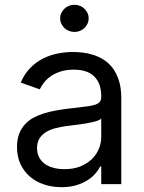

<svg xmlns="http://www.w3.org/2000/svg" viewBox="-20 -770 604 803"><path d="M237.2 12.8Q198.5 12.8 164.4 1.6Q130.3 -9.6 105.3 -31.1Q80.3 -52.6 65.7 -83.8Q51.1 -115.1 51.1 -154.8Q51.1 -186.1 59.8 -209.2Q68.5 -232.2 83.6 -249.1Q98.7 -266 119.1 -277.2Q139.6 -288.4 163 -295.6Q186.4 -302.9 212 -307.5Q237.6 -312.1 262.8 -315.3Q300.1 -320.3 326.7 -323Q353.3 -325.6 370.4 -329.9Q387.4 -334.2 395.4 -342Q403.4 -349.8 403.4 -365.1V-367.9Q403.4 -420.5 374.8 -449.6Q346.2 -478.7 288.4 -478.7Q258.5 -478.7 235.1 -471.4Q211.6 -464.1 194.2 -452.4Q176.8 -440.7 165.1 -426Q153.4 -411.2 146.3 -396.3L66.8 -424.7Q82.7 -462 107.4 -486.7Q132.1 -511.4 161.4 -525.9Q190.7 -540.5 222.7 -546.5Q254.6 -552.6 285.5 -552.6Q302.9 -552.6 324.6 -550.2Q346.2 -547.9 368.6 -541Q391 -534.1 412.5 -521Q433.9 -507.8 450.5 -486.3Q467 -464.8 477.1 -433.8Q487.2 -402.7 487.2 -359.4V0H403.4V-73.9H399.1Q392.8 -60.7 380 -45.5Q367.2 -30.2 347.5 -17.2Q327.8 -4.3 300.4 4.3Q273.1 12.8 237.2 12.8ZM250 -62.5Q287.3 -62.5 315.9 -74Q344.5 -85.6 364 -104.4Q383.5 -123.2 393.5 -147.5Q403.4 -171.9 403.4 -197.4V-274.1Q399.9 -269.9 390.3 -266.2Q380.7 -262.4 367.5 -259.4Q354.4 -256.4 339 -253.7Q323.5 -251.1 308.6 -249.1Q293.7 -247.2 280.5 -245.6Q267.4 -244 258.5 -242.9Q234 -239.7 211.6 -233.8Q189.3 -228 172.2 -217.5Q155.2 -207 145.1 -190.9Q134.9 -174.7 134.9 -150.6Q134.9 -128.9 143.5 -112.4Q152 -95.9 167.4 -84.7Q182.9 -73.5 204 -68Q225.1 -62.5 250 -62.5ZM291.2 -636.4Q279.1 -636.4 268.1 -640.8Q257.1 -645.2 249.1 -653.1Q241.1 -660.9 236.3 -671.2Q231.5 -681.5 231.5 -693.2Q231.5 -704.9 236.3 -715.2Q241.1 -725.5 249.1 -733.3Q257.1 -741.1 268.1 -745.6Q279.1 -750 291.2 -750Q303.6 -750 314.5 -745.6Q325.3 -741.1 333.3 -733.3Q341.3 -725.5 346.1 -715.2Q350.9 -704.9 350.9 -693.2Q350.9 -681.5 346.1 -671.2Q341.3 -660.9 333.3 -653.1Q325.3 -645.2 314.5 -640.8Q303.6 -636.4 291.2 -636.4Z"/></svg>

Font: Interop
Style: Regular
Weight: 400
Designer: Rasmus Andersson, Google, Jang Haemin
Foundry: jhaemin
Version: Version 1.008